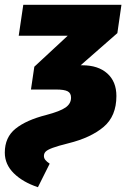

<svg xmlns="http://www.w3.org/2000/svg" viewBox="-44 -554 538 800"><path d="M-24 82Q-24 18 21 -18Q66 -54 149 -75Q206 -90 229 -106Q252 -122 252 -147Q252 -166 238 -173.5Q224 -181 190 -181H85L99 -276L238 -405H34L53 -534H462L445 -416L292 -282H299Q365 -282 403 -248Q441 -214 441 -154Q441 -70 387.5 -25Q334 20 241 43Q197 54 175.5 62Q154 70 146.5 77.5Q139 85 139 96Q139 105 145 112.5Q151 120 163 128L114 226Q51 205 13.5 168Q-24 131 -24 82Z"/></svg>

Font: Fira Sans Condensed Black
Style: Italic
Weight: 900
Width: 3
Italic angle: -8°
Designer: Carrois Corporate & Edenspiekermann AG
Foundry: Carrois Corporate GbR & Edenspiekermann AG
Version: Version 4.203